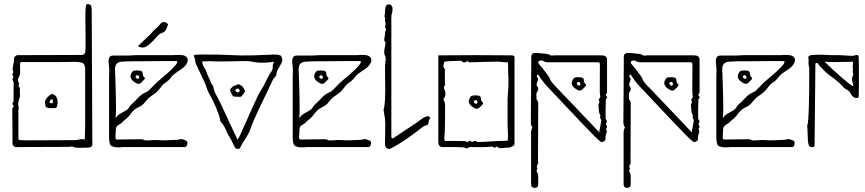

<svg xmlns="http://www.w3.org/2000/svg" viewBox="-20 -720 4235 940"><path d="M403 3Q399 3 385.5 3.5Q372 4 358.5 3.5Q345 3 339 -1Q335 -4 329 -2.5Q323 -1 317 -1L78 0Q72 0 67.5 0.5Q63 1 57 0Q51 0 46 -6Q41 -12 41 -19Q41 -42 41 -72Q41 -102 40.5 -132.5Q40 -163 40 -186Q40 -191 45 -195.5Q50 -200 43 -207Q39 -212 42.5 -216.5Q46 -221 46 -225Q46 -248 46.5 -271Q47 -294 47 -317Q43 -323 41.5 -329Q40 -335 46 -342Q43 -348 41 -354Q39 -360 46 -367Q42 -372 42 -381Q42 -392 45.5 -405.5Q49 -419 49 -431Q48 -438 53.5 -443.5Q59 -449 65 -450L383 -451Q397 -453 398 -470Q399 -487 399 -496L398 -654Q398 -657 398.5 -668.5Q399 -680 401 -690Q403 -700 405 -700Q423 -700 426 -692.5Q429 -685 429 -665L432 -27Q432 -23 432.5 -18.5Q433 -14 432 -10Q432 -8 427.5 -2.5Q423 3 403 3ZM109 -33 348 -34Q355 -34 371 -37.5Q387 -41 394 -36Q395 -35 396 -58.5Q397 -82 397 -120Q397 -158 397 -203Q397 -248 397 -291Q397 -334 397 -365V-379Q397 -397 390 -407Q383 -417 348 -417Q342 -417 332.5 -417Q323 -417 301 -416.5Q279 -416 233.5 -416Q188 -416 110 -416Q104 -416 97.5 -416.5Q91 -417 84 -416Q78 -414 78 -407Q78 -382 78.5 -372.5Q79 -363 78 -359Q77 -351 71 -339Q65 -327 70 -320Q76 -310 70 -299Q79 -291 77.5 -279Q76 -267 78 -255Q79 -251 75.5 -240.5Q72 -230 70 -219.5Q68 -209 70 -203Q72 -196 71 -188.5Q70 -181 70 -174V-44Q70 -34 78 -34Q86 -34 94 -33.5Q102 -33 109 -33ZM251 -191Q247 -191 236 -190.5Q225 -190 215 -192Q205 -194 203 -199Q202 -207 200.5 -217Q199 -227 207 -237Q211 -244 223 -253.5Q235 -263 242 -258Q262 -249 262 -218Q262 -211 259.5 -201Q257 -191 251 -191ZM236 -215Q238 -215 238.5 -218Q239 -221 239 -223Q239 -231 235 -234Q233 -236 229.5 -232.5Q226 -229 225 -227Q223 -225 223 -222.5Q223 -220 223 -217Q224 -215 229.5 -215Q235 -215 236 -215Z M542 0Q527 -3 522 -8Q518 -13 516 -24.5Q514 -36 514 -48V-344Q514 -352 514.5 -358.5Q515 -365 515 -372Q515 -389 512.5 -407Q510 -425 514.5 -437Q519 -449 538 -448Q554 -448 561 -448Q568 -448 577 -448Q586 -448 609 -448Q618 -448 627.5 -449Q637 -450 646 -450Q660 -450 689.5 -450Q719 -450 752.5 -450Q786 -450 812 -450Q838 -450 845 -451H857Q880 -451 889.5 -444Q899 -437 899 -426Q899 -406 873 -385Q863 -378 849 -369Q835 -360 824 -349Q806 -325 792.5 -317Q779 -309 766 -291Q750 -269 728 -255Q706 -241 691 -221Q677 -203 659 -195.5Q641 -188 624 -168Q617 -158 609.5 -149.5Q602 -141 584 -127Q576 -117 567 -112.5Q558 -108 552.5 -102Q547 -96 547 -82Q547 -69 545.5 -53Q544 -37 552 -37Q555 -37 568 -37Q581 -37 598 -37.5Q615 -38 628.5 -38Q642 -38 646 -38Q654 -38 666.5 -38.5Q679 -39 687 -34Q692 -32 699 -32.5Q706 -33 713 -33Q730 -35 744.5 -34.5Q759 -34 776 -33Q781 -33 800 -33.5Q819 -34 838 -35Q857 -36 861 -38Q865 -41 879 -36.5Q893 -32 896 -27Q899 -22 896 -11Q893 0 884 0Q880 0 857.5 0Q835 0 802 0Q769 0 733 0Q697 0 664.5 0Q632 0 610.5 0Q589 0 586 0Q559 3 542 0ZM546 -140Q554 -155 568 -163Q582 -171 596 -179Q610 -187 617 -203Q638 -221 655.5 -240.5Q673 -260 698 -270Q705 -273 712 -280.5Q719 -288 726 -295Q745 -316 771 -337Q797 -358 809 -370Q812 -372 820 -380Q828 -388 836.5 -397.5Q845 -407 847.5 -414Q850 -421 842 -421Q822 -421 786 -421Q750 -421 714.5 -420.5Q679 -420 658 -420Q642 -420 625 -420Q608 -420 591 -419Q584 -419 572 -417.5Q560 -416 551.5 -408Q543 -400 543 -380Q544 -359 545 -327Q546 -295 547 -260Q548 -225 548 -193Q548 -161 546 -140ZM671 -315Q661 -305 646.5 -313Q632 -321 625 -330Q619 -338 619 -346Q619 -354 624.5 -363.5Q630 -373 637 -374Q648 -376 663.5 -374.5Q679 -373 679 -358Q679 -347 686 -342Q693 -337 685 -329ZM658 -335 662 -339Q664 -341 662 -342Q660 -343 660 -347Q660 -351 656 -351.5Q652 -352 649 -351Q644 -349 644 -343Q644 -340 646 -339Q648 -337 651.5 -334.5Q655 -332 658 -335ZM655 -494Q666 -504 676 -514Q686 -524 697 -534Q718 -552 730 -568Q738 -575 745 -581.5Q752 -588 759 -596Q763 -601 767.5 -606Q772 -611 779 -612Q781 -614 784 -611.5Q787 -609 789 -610Q792 -612 798 -606.5Q804 -601 802 -598Q798 -586 792.5 -574.5Q787 -563 771 -558Q765 -556 760 -552Q755 -548 750 -543Q743 -534 732.5 -523Q722 -512 705 -498Q687 -485 673.5 -487.5Q660 -490 655 -494Z M1132 5Q1127 -3 1121.5 -15Q1116 -27 1111 -37Q1095 -61 1087 -82Q1079 -103 1059 -126Q1058 -139 1051.5 -157.5Q1045 -176 1037.5 -194Q1030 -212 1025 -222Q1017 -239 1007.5 -255Q998 -271 993 -287Q989 -301 979.5 -321.5Q970 -342 960 -363Q950 -384 943 -399Q936 -414 936 -418Q936 -429 932.5 -436.5Q929 -444 929 -446Q929 -451 937 -452Q945 -453 970 -453Q1020 -453 1051.5 -452.5Q1083 -452 1107.5 -450.5Q1132 -449 1158.5 -448.5Q1185 -448 1223 -449Q1261 -450 1322 -453Q1336 -453 1345.5 -451Q1355 -449 1357 -444Q1366 -430 1359.5 -415Q1353 -400 1343 -384.5Q1333 -369 1333 -353Q1333 -348 1329 -346Q1319 -336 1313.5 -324.5Q1308 -313 1303 -302Q1295 -284 1281 -255.5Q1267 -227 1252 -195.5Q1237 -164 1224.5 -135.5Q1212 -107 1206 -89Q1199 -67 1181 -40.5Q1163 -14 1155 5Q1154 9 1144.5 9Q1135 9 1132 5ZM1143 -36Q1148 -42 1158.5 -65Q1169 -88 1183 -119.5Q1197 -151 1211.5 -183.5Q1226 -216 1238 -241.5Q1250 -267 1257 -277Q1272 -300 1284 -326.5Q1296 -353 1312 -375Q1316 -384 1315.5 -396Q1315 -408 1323 -418Q1314 -416 1296 -414.5Q1278 -413 1260.5 -413Q1243 -413 1232 -415Q1222 -417 1209 -419Q1196 -421 1185 -421Q1170 -421 1145.5 -420.5Q1121 -420 1094.5 -419.5Q1068 -419 1047.5 -419Q1027 -419 1019 -420Q1015 -421 1003.5 -420.5Q992 -420 982 -419.5Q972 -419 970 -420Q970 -404 979.5 -390Q989 -376 993 -362Q996 -352 1001.5 -341.5Q1007 -331 1011 -320Q1014 -310 1019.5 -304Q1025 -298 1026 -287Q1026 -281 1033.5 -265Q1041 -249 1049.5 -234Q1058 -219 1061 -212Q1064 -205 1075 -181.5Q1086 -158 1099.5 -129Q1113 -100 1125 -74Q1137 -48 1143 -36ZM1157 -246Q1124 -246 1121 -249Q1116 -255 1113 -262.5Q1110 -270 1107 -277Q1105 -282 1114 -291Q1123 -300 1130 -301Q1136 -302 1140 -305.5Q1144 -309 1153 -306Q1164 -301 1169.5 -293Q1175 -285 1179 -276Q1181 -272 1171.5 -259Q1162 -246 1157 -246ZM1147 -268Q1149 -268 1152 -272Q1155 -276 1154 -277Q1152 -280 1150.5 -282.5Q1149 -285 1146 -286Q1143 -288 1142 -286.5Q1141 -285 1139 -285Q1137 -284 1134 -282Q1131 -280 1132 -278Q1134 -274 1137 -270Q1138 -268 1147 -268Z M1441 0Q1426 -3 1421 -8Q1417 -13 1415 -24.5Q1413 -36 1413 -48V-344Q1413 -352 1413.5 -358.5Q1414 -365 1414 -372Q1414 -389 1411.5 -407Q1409 -425 1413.5 -437Q1418 -449 1437 -448Q1453 -448 1460 -448Q1467 -448 1476 -448Q1485 -448 1508 -448Q1517 -448 1526.5 -449Q1536 -450 1545 -450Q1559 -450 1588.5 -450Q1618 -450 1651.5 -450Q1685 -450 1711 -450Q1737 -450 1744 -451H1756Q1779 -451 1788.5 -444Q1798 -437 1798 -426Q1798 -406 1772 -385Q1762 -378 1748 -369Q1734 -360 1723 -349Q1705 -325 1691.5 -317Q1678 -309 1665 -291Q1649 -269 1627 -255Q1605 -241 1590 -221Q1576 -203 1558 -195.5Q1540 -188 1523 -168Q1516 -158 1508.5 -149.5Q1501 -141 1483 -127Q1475 -117 1466 -112.5Q1457 -108 1451.5 -102Q1446 -96 1446 -82Q1446 -69 1444.5 -53Q1443 -37 1451 -37Q1454 -37 1467 -37Q1480 -37 1497 -37.5Q1514 -38 1527.5 -38Q1541 -38 1545 -38Q1553 -38 1565.5 -38.5Q1578 -39 1586 -34Q1591 -32 1598 -32.5Q1605 -33 1612 -33Q1629 -35 1643.5 -34.5Q1658 -34 1675 -33Q1680 -33 1699 -33.5Q1718 -34 1737 -35Q1756 -36 1760 -38Q1764 -41 1778 -36.5Q1792 -32 1795 -27Q1798 -22 1795 -11Q1792 0 1783 0Q1779 0 1756.5 0Q1734 0 1701 0Q1668 0 1632 0Q1596 0 1563.5 0Q1531 0 1509.5 0Q1488 0 1485 0Q1458 3 1441 0ZM1445 -140Q1453 -155 1467 -163Q1481 -171 1495 -179Q1509 -187 1516 -203Q1537 -221 1554.5 -240.5Q1572 -260 1597 -270Q1604 -273 1611 -280.5Q1618 -288 1625 -295Q1644 -316 1670 -337Q1696 -358 1708 -370Q1711 -372 1719 -380Q1727 -388 1735.5 -397.5Q1744 -407 1746.5 -414Q1749 -421 1741 -421Q1721 -421 1685 -421Q1649 -421 1613.5 -420.5Q1578 -420 1557 -420Q1541 -420 1524 -420Q1507 -420 1490 -419Q1483 -419 1471 -417.5Q1459 -416 1450.5 -408Q1442 -400 1442 -380Q1443 -359 1444 -327Q1445 -295 1446 -260Q1447 -225 1447 -193Q1447 -161 1445 -140ZM1570 -315Q1560 -305 1545.5 -313Q1531 -321 1524 -330Q1518 -338 1518 -346Q1518 -354 1523.5 -363.5Q1529 -373 1536 -374Q1547 -376 1562.5 -374.5Q1578 -373 1578 -358Q1578 -347 1585 -342Q1592 -337 1584 -329ZM1557 -335 1561 -339Q1563 -341 1561 -342Q1559 -343 1559 -347Q1559 -351 1555 -351.5Q1551 -352 1548 -351Q1543 -349 1543 -343Q1543 -340 1545 -339Q1547 -337 1550.5 -334.5Q1554 -332 1557 -335Z M1884 10Q1877 9 1871.5 3.5Q1866 -2 1865 -9Q1865 -15 1865 -31Q1865 -47 1865.5 -65.5Q1866 -84 1866 -99.5Q1866 -115 1866 -121Q1866 -129 1864.5 -140.5Q1863 -152 1858 -181Q1863 -201 1864.5 -226.5Q1866 -252 1866 -272Q1866 -279 1866 -289Q1866 -299 1865.5 -321Q1865 -343 1865 -385Q1865 -406 1867.5 -423Q1870 -440 1865 -447Q1861 -454 1861 -464.5Q1861 -475 1863 -484Q1865 -493 1865 -493Q1865 -498 1867 -504.5Q1869 -511 1865 -515Q1859 -521 1862 -533.5Q1865 -546 1865 -557Q1865 -564 1868.5 -571.5Q1872 -579 1865 -586Q1865 -586 1867 -596.5Q1869 -607 1865 -618Q1864 -622 1865.5 -626Q1867 -630 1865 -633Q1861 -639 1863 -647Q1865 -655 1865 -662Q1865 -680 1869.5 -690.5Q1874 -701 1892 -698Q1902 -688 1902 -676.5Q1902 -665 1899 -655.5Q1896 -646 1896 -640V-51Q1896 -44 1903 -42L2019 -119Q2048 -142 2063.5 -148.5Q2079 -155 2084 -146Q2089 -139 2084 -137Q2079 -135 2079 -126Q2079 -109 2067.5 -106.5Q2056 -104 2046 -96Q2025 -79 1999 -60Q1973 -41 1948 -25Q1923 -9 1905.5 0.5Q1888 10 1884 10Z M2258 4Q2253 1 2245.5 1Q2238 1 2230 1Q2226 0 2207.5 0Q2189 0 2170.5 0Q2152 0 2147 0Q2128 0 2126 -21V-449Q2165 -449 2212.5 -449.5Q2260 -450 2310 -450Q2360 -450 2405.5 -449.5Q2451 -449 2485 -449Q2490 -449 2494.5 -447Q2499 -445 2499 -440V-23Q2499 -19 2498.5 -14.5Q2498 -10 2496 -8Q2489 -4 2482.5 -0.5Q2476 3 2469 3Q2452 3 2438 5Q2424 7 2410 -3Q2403 7 2397 1.5Q2391 -4 2384 -2Q2381 -1 2367.5 -0.5Q2354 0 2336.5 0.5Q2319 1 2304.5 0.5Q2290 0 2284 0Q2277 -1 2271.5 4Q2266 9 2258 4ZM2335 -25Q2343 -25 2364 -26.5Q2385 -28 2412.5 -29.5Q2440 -31 2465 -31Q2467 -35 2467 -52Q2467 -69 2466 -87Q2465 -105 2465 -109V-236Q2468 -276 2469 -295.5Q2470 -315 2469.5 -327.5Q2469 -340 2468 -358.5Q2467 -377 2467 -414Q2464 -414 2449.5 -415.5Q2435 -417 2424 -418Q2421 -418 2399.5 -418Q2378 -418 2350.5 -417Q2323 -416 2301.5 -415.5Q2280 -415 2276 -415Q2270 -424 2264 -418.5Q2258 -413 2247 -415Q2240 -423 2233 -422.5Q2226 -422 2218 -422Q2207 -422 2187 -421Q2167 -420 2156 -418Q2152 -408 2151 -399.5Q2150 -391 2156 -384Q2158 -383 2159 -379Q2160 -375 2158 -374V-312Q2161 -307 2159 -304Q2149 -294 2157 -279Q2159 -275 2160 -270Q2161 -265 2161 -260Q2161 -249 2154 -239Q2149 -232 2153 -228Q2159 -220 2159 -205Q2159 -194 2159 -169.5Q2159 -145 2158.5 -121Q2158 -97 2158 -86Q2158 -79 2157.5 -71Q2157 -63 2155 -42Q2155 -30 2162 -30Q2174 -30 2197 -30Q2220 -30 2241 -29.5Q2262 -29 2265 -26Q2269 -23 2273 -27Q2278 -32 2282 -30Q2286 -28 2290 -26Q2294 -25 2299.5 -28.5Q2305 -32 2307 -30Q2314 -25 2321 -25Q2328 -25 2335 -25ZM2327 -193Q2317 -183 2302.5 -191Q2288 -199 2281 -208Q2275 -216 2275 -224Q2275 -232 2280.5 -241.5Q2286 -251 2293 -252Q2304 -254 2319.5 -252.5Q2335 -251 2335 -236Q2335 -225 2342 -220Q2349 -215 2341 -207ZM2314 -213 2318 -217Q2320 -219 2318 -220Q2316 -221 2316 -225Q2316 -229 2312 -229.5Q2308 -230 2305 -229Q2300 -227 2300 -221Q2300 -218 2302 -217Q2304 -215 2307.5 -212.5Q2311 -210 2314 -213Z M2594 200Q2589 199 2584.5 195Q2580 191 2580 181V-69Q2580 -85 2587 -96Q2582 -102 2580.5 -108.5Q2579 -115 2579 -122L2581 -419V-446Q2581 -449 2585 -455Q2589 -461 2608 -461L2648 -457Q2654 -456 2660.5 -455.5Q2667 -455 2673 -450Q2677 -447 2683.5 -448Q2690 -449 2695 -449H2913Q2918 -449 2924 -449Q2930 -449 2935 -448Q2941 -448 2946.5 -442.5Q2952 -437 2952 -430V-269Q2952 -264 2947.5 -259.5Q2943 -255 2950 -248Q2955 -244 2950.5 -239.5Q2946 -235 2946 -230Q2945 -208 2945 -184.5Q2945 -161 2945 -138Q2957 -125 2946 -113Q2950 -107 2951.5 -101Q2953 -95 2946 -88Q2954 -80 2949 -68.5Q2944 -57 2944 -43Q2946 -36 2940.5 -31Q2935 -26 2929 -25Q2926 -22 2920 -27Q2913 -31 2890.5 -53.5Q2868 -76 2836.5 -109Q2805 -142 2771 -178Q2737 -214 2706.5 -246.5Q2676 -279 2656 -300Q2650 -306 2638 -321.5Q2626 -337 2614 -356Q2604 -348 2610 -341.5Q2616 -335 2614 -329Q2612 -322 2608.5 -312.5Q2605 -303 2610 -298Q2619 -286 2612 -274Q2605 -265 2606 -254.5Q2607 -244 2607 -233Q2615 -225 2615 -213L2614 54Q2614 59 2614 64Q2614 69 2615 74Q2615 80 2612 85Q2609 90 2608 94Q2608 99 2610.5 103Q2613 107 2608 112Q2605 115 2609.5 122.5Q2614 130 2614 135Q2615 139 2615 151Q2615 163 2615 174.5Q2615 186 2614 190Q2610 200 2594 200ZM2914 -72Q2914 -77 2917.5 -95Q2921 -113 2922 -119Q2923 -123 2923.5 -128Q2924 -133 2922 -135Q2915 -147 2920 -156Q2913 -163 2912 -178Q2911 -193 2910 -200Q2909 -207 2911.5 -212Q2914 -217 2915 -223Q2908 -231 2914.5 -237.5Q2921 -244 2918 -253Q2917 -257 2916.5 -267Q2916 -277 2916.5 -307.5Q2917 -338 2917 -404Q2917 -415 2909 -415H2664Q2657 -415 2650.5 -416.5Q2644 -418 2638 -422Q2635 -425 2627.5 -424Q2620 -423 2616 -418.5Q2612 -414 2620 -405Q2624 -401 2635.5 -386.5Q2647 -372 2659 -356Q2671 -340 2673 -332Q2675 -326 2682 -317Q2689 -308 2694 -303Q2748 -247 2802.5 -189.5Q2857 -132 2914 -72ZM2831 -282Q2821 -272 2806.5 -280Q2792 -288 2785 -297Q2779 -305 2779 -313Q2779 -321 2784.5 -330.5Q2790 -340 2797 -341Q2808 -343 2823.5 -341.5Q2839 -340 2839 -325Q2839 -314 2846 -309Q2853 -304 2845 -296ZM2818 -302 2822 -306Q2824 -308 2822 -309Q2820 -310 2820 -314Q2820 -318 2816 -318.5Q2812 -319 2809 -318Q2804 -316 2804 -310Q2804 -307 2806 -306Q2808 -304 2811.5 -301.5Q2815 -299 2818 -302Z M3047 200Q3042 199 3037.5 195Q3033 191 3033 181V-69Q3033 -85 3040 -96Q3035 -102 3033.5 -108.5Q3032 -115 3032 -122L3034 -419V-446Q3034 -449 3038 -455Q3042 -461 3061 -461L3101 -457Q3107 -456 3113.5 -455.5Q3120 -455 3126 -450Q3130 -447 3136.5 -448Q3143 -449 3148 -449H3366Q3371 -449 3377 -449Q3383 -449 3388 -448Q3394 -448 3399.5 -442.5Q3405 -437 3405 -430V-269Q3405 -264 3400.5 -259.5Q3396 -255 3403 -248Q3408 -244 3403.5 -239.5Q3399 -235 3399 -230Q3398 -208 3398 -184.5Q3398 -161 3398 -138Q3410 -125 3399 -113Q3403 -107 3404.5 -101Q3406 -95 3399 -88Q3407 -80 3402 -68.5Q3397 -57 3397 -43Q3399 -36 3393.5 -31Q3388 -26 3382 -25Q3379 -22 3373 -27Q3366 -31 3343.5 -53.5Q3321 -76 3289.5 -109Q3258 -142 3224 -178Q3190 -214 3159.5 -246.5Q3129 -279 3109 -300Q3103 -306 3091 -321.5Q3079 -337 3067 -356Q3057 -348 3063 -341.5Q3069 -335 3067 -329Q3065 -322 3061.5 -312.5Q3058 -303 3063 -298Q3072 -286 3065 -274Q3058 -265 3059 -254.5Q3060 -244 3060 -233Q3068 -225 3068 -213L3067 54Q3067 59 3067 64Q3067 69 3068 74Q3068 80 3065 85Q3062 90 3061 94Q3061 99 3063.5 103Q3066 107 3061 112Q3058 115 3062.5 122.5Q3067 130 3067 135Q3068 139 3068 151Q3068 163 3068 174.5Q3068 186 3067 190Q3063 200 3047 200ZM3367 -72Q3367 -77 3370.5 -95Q3374 -113 3375 -119Q3376 -123 3376.5 -128Q3377 -133 3375 -135Q3368 -147 3373 -156Q3366 -163 3365 -178Q3364 -193 3363 -200Q3362 -207 3364.5 -212Q3367 -217 3368 -223Q3361 -231 3367.5 -237.5Q3374 -244 3371 -253Q3370 -257 3369.5 -267Q3369 -277 3369.5 -307.5Q3370 -338 3370 -404Q3370 -415 3362 -415H3117Q3110 -415 3103.5 -416.5Q3097 -418 3091 -422Q3088 -425 3080.5 -424Q3073 -423 3069 -418.5Q3065 -414 3073 -405Q3077 -401 3088.5 -386.5Q3100 -372 3112 -356Q3124 -340 3126 -332Q3128 -326 3135 -317Q3142 -308 3147 -303Q3201 -247 3255.5 -189.5Q3310 -132 3367 -72ZM3284 -282Q3274 -272 3259.5 -280Q3245 -288 3238 -297Q3232 -305 3232 -313Q3232 -321 3237.5 -330.5Q3243 -340 3250 -341Q3261 -343 3276.5 -341.5Q3292 -340 3292 -325Q3292 -314 3299 -309Q3306 -304 3298 -296ZM3271 -302 3275 -306Q3277 -308 3275 -309Q3273 -310 3273 -314Q3273 -318 3269 -318.5Q3265 -319 3262 -318Q3257 -316 3257 -310Q3257 -307 3259 -306Q3261 -304 3264.5 -301.5Q3268 -299 3271 -302Z M3515 0Q3500 -3 3495 -8Q3491 -13 3489 -24.5Q3487 -36 3487 -48V-344Q3487 -352 3487.5 -358.5Q3488 -365 3488 -372Q3488 -389 3485.5 -407Q3483 -425 3487.5 -437Q3492 -449 3511 -448Q3527 -448 3534 -448Q3541 -448 3550 -448Q3559 -448 3582 -448Q3591 -448 3600.5 -449Q3610 -450 3619 -450Q3633 -450 3662.5 -450Q3692 -450 3725.5 -450Q3759 -450 3785 -450Q3811 -450 3818 -451H3830Q3853 -451 3862.5 -444Q3872 -437 3872 -426Q3872 -406 3846 -385Q3836 -378 3822 -369Q3808 -360 3797 -349Q3779 -325 3765.5 -317Q3752 -309 3739 -291Q3723 -269 3701 -255Q3679 -241 3664 -221Q3650 -203 3632 -195.5Q3614 -188 3597 -168Q3590 -158 3582.5 -149.5Q3575 -141 3557 -127Q3549 -117 3540 -112.5Q3531 -108 3525.5 -102Q3520 -96 3520 -82Q3520 -69 3518.5 -53Q3517 -37 3525 -37Q3528 -37 3541 -37Q3554 -37 3571 -37.5Q3588 -38 3601.5 -38Q3615 -38 3619 -38Q3627 -38 3639.5 -38.5Q3652 -39 3660 -34Q3665 -32 3672 -32.5Q3679 -33 3686 -33Q3703 -35 3717.5 -34.5Q3732 -34 3749 -33Q3754 -33 3773 -33.5Q3792 -34 3811 -35Q3830 -36 3834 -38Q3838 -41 3852 -36.5Q3866 -32 3869 -27Q3872 -22 3869 -11Q3866 0 3857 0Q3853 0 3830.5 0Q3808 0 3775 0Q3742 0 3706 0Q3670 0 3637.5 0Q3605 0 3583.5 0Q3562 0 3559 0Q3532 3 3515 0ZM3519 -140Q3527 -155 3541 -163Q3555 -171 3569 -179Q3583 -187 3590 -203Q3611 -221 3628.5 -240.5Q3646 -260 3671 -270Q3678 -273 3685 -280.5Q3692 -288 3699 -295Q3718 -316 3744 -337Q3770 -358 3782 -370Q3785 -372 3793 -380Q3801 -388 3809.5 -397.5Q3818 -407 3820.5 -414Q3823 -421 3815 -421Q3795 -421 3759 -421Q3723 -421 3687.5 -420.5Q3652 -420 3631 -420Q3615 -420 3598 -420Q3581 -420 3564 -419Q3557 -419 3545 -417.5Q3533 -416 3524.5 -408Q3516 -400 3516 -380Q3517 -359 3518 -327Q3519 -295 3520 -260Q3521 -225 3521 -193Q3521 -161 3519 -140ZM3644 -315Q3634 -305 3619.5 -313Q3605 -321 3598 -330Q3592 -338 3592 -346Q3592 -354 3597.5 -363.5Q3603 -373 3610 -374Q3621 -376 3636.5 -374.5Q3652 -373 3652 -358Q3652 -347 3659 -342Q3666 -337 3658 -329ZM3631 -335 3635 -339Q3637 -341 3635 -342Q3633 -343 3633 -347Q3633 -351 3629 -351.5Q3625 -352 3622 -351Q3617 -349 3617 -343Q3617 -340 3619 -339Q3621 -337 3624.5 -334.5Q3628 -332 3631 -335Z M3957 1Q3948 1 3941 -6Q3940 -9 3938 -15Q3936 -21 3935 -38.5Q3934 -56 3933 -91Q3933 -96 3932 -100.5Q3931 -105 3933 -108Q3935 -111 3937 -136Q3939 -161 3940 -198.5Q3941 -236 3941.5 -274.5Q3942 -313 3942 -343Q3942 -363 3942 -376.5Q3942 -390 3941 -391Q3937 -409 3938.5 -417Q3940 -425 3938 -432Q3937 -434 3937 -437Q3937 -449 3956 -451Q3994 -453 4011 -452Q4028 -451 4049 -450H4081Q4104 -450 4131.5 -447.5Q4159 -445 4169 -450Q4171 -451 4174 -451Q4184 -451 4184 -440Q4185 -409 4185 -387.5Q4185 -366 4185 -345Q4185 -324 4185 -301.5Q4185 -279 4184 -247Q4181 -240 4174 -240Q4161 -240 4150 -253Q4146 -258 4143.5 -264Q4141 -270 4136 -274Q4131 -279 4124 -282Q4117 -285 4112 -290Q4087 -319 4056 -340.5Q4025 -362 4000 -390Q3998 -392 3995.5 -394Q3993 -396 3991 -399Q3984 -412 3978 -412Q3972 -412 3972 -404L3968 -6Q3965 1 3957 1ZM4155 -299Q4160 -301 4155.5 -313Q4151 -325 4151 -334Q4152 -338 4153 -342Q4154 -346 4155 -349Q4160 -354 4155 -367Q4154 -372 4155.5 -378Q4157 -384 4155 -389Q4154 -395 4155.5 -403Q4157 -411 4156 -414Q4155 -419 4148.5 -418Q4142 -417 4133 -417Q4113 -417 4095 -416.5Q4077 -416 4057 -416Q4040 -416 4030 -417Q4020 -418 4018 -417Q4033 -402 4055 -381.5Q4077 -361 4099 -342Q4121 -323 4137 -310.5Q4153 -298 4155 -299Z"/></svg>

Font: Sankofa Display
Style: Regular
Weight: 400
Designer: Batsirai Madzonga
Foundry: Batsirai Madzonga
Version: Version 1.000; ttfautohint (v1.8.4.7-5d5b)